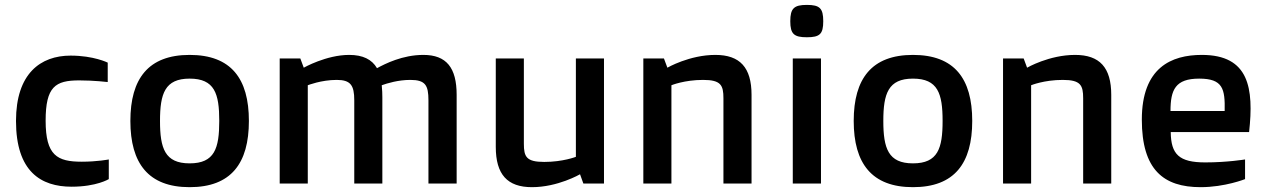

<svg xmlns="http://www.w3.org/2000/svg" viewBox="-20 -756 5208 791"><path d="M45.9 -257.8C45.9 -48.8 148.9 13.2 274.9 13.2C377.9 13.2 428.2 -18.1 428.2 -18.1V-99.1C428.2 -99.1 380.9 -89.8 316.9 -89.8C215.8 -89.8 168 -115.2 168 -258.8C168 -398.9 208 -424.8 306.2 -424.8C367.2 -424.8 423.8 -418 423.8 -418V-498C423.8 -498 366.2 -526.9 271 -526.9C147 -526.9 45.9 -453.1 45.9 -257.8Z M517.1 -257.8C517.1 -83 591.3 15.1 761.2 15.1C932.1 15.1 1005.4 -83 1005.4 -257.8C1005.4 -432.1 932.1 -529.8 761.2 -529.8C591.3 -529.8 517.1 -432.1 517.1 -257.8ZM761.2 -83C659.2 -83 639.2 -145 639.2 -257.8C639.2 -370.1 659.2 -432.1 761.2 -432.1C864.3 -432.1 883.3 -370.1 883.3 -257.8C883.3 -145 864.3 -83 761.2 -83Z M1132.3 0H1248V-404.8C1248 -404.8 1303.2 -426.8 1367.2 -426.8C1424.3 -426.8 1439.5 -404.8 1439.5 -342.8V0H1555.2V-355C1555.2 -366.7 1554.7 -387.7 1552.7 -404.8C1575.7 -413.1 1621.1 -426.8 1670.4 -426.8C1732.4 -426.8 1745.1 -404.8 1745.1 -342.8V0H1861.3V-365.2C1861.3 -477.1 1819.3 -529.8 1724.1 -529.8C1638.2 -529.8 1566.4 -493.2 1533.2 -475.1C1512.2 -511.2 1475.1 -529.8 1418.5 -529.8C1324.2 -529.8 1231.4 -477.1 1231.4 -477.1L1217.3 -515.1H1132.3Z M2022.5 -150.9C2022.5 -37.1 2070.3 15.1 2171.4 15.1C2278.3 15.1 2369.6 -38.1 2369.6 -38.1L2383.3 0H2468.3V-515.1H2352.5V-109.9C2352.5 -109.9 2299.3 -88.9 2222.2 -88.9C2148.4 -88.9 2138.2 -109.9 2138.2 -164.1V-515.1H2022.5Z M2630.4 0H2746.1V-404.8C2746.1 -404.8 2799.3 -426.8 2876.5 -426.8C2950.2 -426.8 2960.4 -404.8 2960.4 -351.1V0H3076.2V-365.2C3076.2 -478 3028.3 -529.8 2927.2 -529.8C2820.3 -529.8 2729.5 -477.1 2729.5 -477.1L2715.3 -515.1H2630.4Z M3304.2 -602.5C3357.4 -602.5 3371.6 -615.7 3371.6 -668.5C3371.6 -721.7 3357.4 -735.8 3304.2 -735.8C3251.5 -735.8 3235.8 -721.7 3235.8 -668.5C3235.8 -615.7 3251.5 -602.5 3304.2 -602.5ZM3246.1 0H3362.3V-515.1H3246.1Z M3497.1 -257.8C3497.1 -83 3571.3 15.1 3741.2 15.1C3912.1 15.1 3985.4 -83 3985.4 -257.8C3985.4 -432.1 3912.1 -529.8 3741.2 -529.8C3571.3 -529.8 3497.1 -432.1 3497.1 -257.8ZM3741.2 -83C3639.2 -83 3619.1 -145 3619.1 -257.8C3619.1 -370.1 3639.2 -432.1 3741.2 -432.1C3844.2 -432.1 3863.3 -370.1 3863.3 -257.8C3863.3 -145 3844.2 -83 3741.2 -83Z M4112.3 0H4228V-404.8C4228 -404.8 4281.2 -426.8 4358.4 -426.8C4432.1 -426.8 4442.4 -404.8 4442.4 -351.1V0H4558.1V-365.2C4558.1 -478 4510.3 -529.8 4409.2 -529.8C4302.2 -529.8 4211.4 -477.1 4211.4 -477.1L4197.3 -515.1H4112.3Z M4684.1 -263.2C4684.1 -57.1 4772.9 15.1 4926.3 15.1C5026.4 15.1 5109.4 -18.1 5109.4 -18.1V-99.1C5109.4 -99.1 5036.1 -86.9 4945.3 -86.9C4837.4 -86.9 4804.2 -120.1 4803.2 -211.9H5126C5146 -393.1 5126 -529.8 4931.2 -529.8C4806.2 -529.8 4684.1 -478 4684.1 -263.2ZM4802.2 -298.8C4802.2 -386.2 4822.3 -432.1 4920.4 -432.1C5018.1 -432.1 5027.3 -390.1 5025.4 -298.8Z"/></svg>

Font: Doppio One
Style: Regular
Weight: 400
Designer: Szymon Celej
Foundry: Sorkin Type Co
Version: Version 1.002